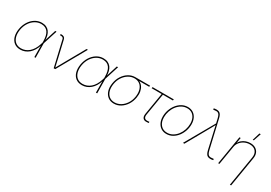

<svg xmlns="http://www.w3.org/2000/svg" viewBox="31 -1805 4334 3071"><g transform="rotate(30 2197.5 -269.0)"><path d="M228.5 9.8Q160.2 9.8 114.7 -25.4Q69.3 -60.5 51.3 -122.3Q33.2 -184.1 45.9 -263.7Q59.6 -343.3 98.6 -404.8Q137.7 -466.3 194.8 -501.5Q252 -536.6 318.4 -536.6Q365.7 -536.6 400.9 -520.3Q436 -503.9 458.5 -473.9Q481 -443.8 491.9 -401.9Q502.9 -359.9 502 -308.1H507.8L505.4 -268.1L508.8 0H485.8L483.4 -294.4Q482.9 -345.7 473.4 -386.5Q463.9 -427.2 444.1 -455.6Q424.3 -483.9 393.6 -499Q362.8 -514.2 318.8 -514.2Q259.3 -514.2 206.5 -482.2Q153.8 -450.2 117.4 -393.6Q81.1 -336.9 68.4 -263.7Q56.6 -189.9 72 -133.3Q87.4 -76.7 127.4 -44.9Q167.5 -13.2 228.5 -13.2Q269 -13.2 305.9 -27.1Q342.8 -41 374.3 -68.4Q405.8 -95.7 430.7 -136.2Q455.6 -176.8 472.2 -230L565.9 -529.3H589.4L504.4 -263.2L493.2 -218.3H487.3Q471.2 -163.6 445.1 -121.1Q418.9 -78.6 385.3 -49.6Q351.6 -20.5 311.8 -5.4Q272 9.8 228.5 9.8Z M842.8 0 731.4 -476.6Q727.5 -493.7 713.4 -501Q699.2 -508.3 675.8 -508.3H664.1L668 -530.8H678.2Q710.4 -530.8 728.5 -519Q746.6 -507.3 752.4 -482.4L826.7 -164.1Q835 -127.4 843.5 -89.6Q852.1 -51.8 860.8 -14.6H855Q876.5 -51.8 897 -89.4Q917.5 -127 938.5 -164.1L1144 -529.3H1169.4L871.1 0Z M1365.7 9.8Q1297.4 9.8 1252 -25.4Q1206.5 -60.5 1188.5 -122.3Q1170.4 -184.1 1183.1 -263.7Q1196.8 -343.3 1235.8 -404.8Q1274.9 -466.3 1332 -501.5Q1389.2 -536.6 1455.6 -536.6Q1502.9 -536.6 1538.1 -520.3Q1573.2 -503.9 1595.7 -473.9Q1618.2 -443.8 1629.2 -401.9Q1640.1 -359.9 1639.2 -308.1H1645L1642.6 -268.1L1646 0H1623L1620.6 -294.4Q1620.1 -345.7 1610.6 -386.5Q1601.1 -427.2 1581.3 -455.6Q1561.5 -483.9 1530.8 -499Q1500 -514.2 1456.1 -514.2Q1396.5 -514.2 1343.8 -482.2Q1291 -450.2 1254.6 -393.6Q1218.3 -336.9 1205.6 -263.7Q1193.8 -189.9 1209.2 -133.3Q1224.6 -76.7 1264.6 -44.9Q1304.7 -13.2 1365.7 -13.2Q1406.2 -13.2 1443.1 -27.1Q1480 -41 1511.5 -68.4Q1543 -95.7 1567.9 -136.2Q1592.8 -176.8 1609.4 -230L1703.1 -529.3H1726.6L1641.6 -263.2L1630.4 -218.3H1624.5Q1608.4 -163.6 1582.3 -121.1Q1556.2 -78.6 1522.5 -49.6Q1488.8 -20.5 1449 -5.4Q1409.2 9.8 1365.7 9.8Z M1956.5 9.8Q1891.1 9.8 1845.7 -25.1Q1800.3 -60.1 1781.2 -120.8Q1762.2 -181.6 1774.9 -259.8Q1787.6 -338.9 1827.1 -399.4Q1866.7 -460 1923.6 -494.6Q1980.5 -529.3 2045.9 -529.3H2317.9L2314 -506.8H2100.1H2045.9Q1987.3 -506.8 1935.1 -475.1Q1882.8 -443.4 1845.9 -387.9Q1809.1 -332.5 1797.4 -259.8Q1785.6 -187.5 1801.8 -131.6Q1817.9 -75.7 1857.9 -44.2Q1897.9 -12.7 1956.5 -12.7Q2015.6 -12.7 2067.6 -44.2Q2119.6 -75.7 2156.2 -131.6Q2192.9 -187.5 2204.6 -259.8Q2216.3 -332.5 2200.2 -388.2Q2184.1 -443.8 2144.3 -475.3Q2104.5 -506.8 2045.9 -506.8L2045.4 -525.4Q2094.2 -525.4 2132.3 -505.9Q2170.4 -486.3 2194.8 -451.2Q2219.2 -416 2228 -367.4Q2236.8 -318.8 2227.1 -259.8Q2214.4 -181.6 2174.8 -120.8Q2135.3 -60.1 2078.9 -25.1Q2022.5 9.8 1956.5 9.8Z M2566.9 1Q2515.6 6.8 2492.2 -21Q2468.8 -48.8 2477.1 -100.6L2544.4 -506.8H2359.4L2363.3 -529.3H2755.9L2752 -506.8H2566.9L2499.5 -100.6Q2492.7 -57.1 2510.5 -36.9Q2528.3 -16.6 2568.8 -21Q2576.2 -21.5 2583.5 -22Q2590.8 -22.5 2597.7 -22.9L2596.7 -1Q2589.4 -0.5 2582 0Q2574.7 0.5 2566.9 1Z M2926.3 9.8Q2869.1 9.8 2827.1 -17.6Q2785.2 -44.9 2762.2 -93.5Q2739.3 -142.1 2739.3 -205.1Q2739.3 -266.6 2759.5 -325.7Q2779.8 -384.8 2816.9 -432.4Q2854 -480 2904.5 -508.5Q2955.1 -537.1 3015.1 -537.1Q3072.3 -537.1 3114 -509.8Q3155.8 -482.4 3178.5 -434.1Q3201.2 -385.7 3201.2 -322.8Q3201.2 -261.2 3181.2 -202.1Q3161.1 -143.1 3124.3 -95.2Q3087.4 -47.4 3036.9 -18.8Q2986.3 9.8 2926.3 9.8ZM2926.8 -12.7Q2981.9 -12.7 3028.1 -39.3Q3074.2 -65.9 3108.2 -110.4Q3142.1 -154.8 3160.4 -210Q3178.7 -265.1 3178.7 -322.3Q3178.7 -380.4 3159.2 -423.3Q3139.6 -466.3 3103 -490.5Q3066.4 -514.6 3015.1 -514.6Q2960.9 -514.6 2914.6 -488.5Q2868.2 -462.4 2834 -418.5Q2799.8 -374.5 2780.8 -319.1Q2761.7 -263.7 2761.7 -205.6Q2761.7 -118.7 2805.9 -65.7Q2850.1 -12.7 2926.8 -12.7Z M3230 0 3533.7 -534.2 3513.7 -620.6Q3504.9 -658.2 3492.2 -678.5Q3479.5 -698.7 3459.5 -704.6Q3439.5 -710.4 3409.2 -704.6L3380.9 -703.6V-725.1Q3396 -728 3406.5 -729.5Q3417 -731 3430.7 -731Q3460 -731 3479.7 -720.9Q3499.5 -710.9 3512.5 -688.5Q3525.4 -666 3534.2 -628.4L3655.3 -106.9Q3664.6 -69.3 3677 -49.1Q3689.5 -28.8 3709.5 -22.9Q3729.5 -17.1 3760.3 -22.9L3786.1 -23.9L3786.6 -2.4Q3771.5 0.5 3760.7 2Q3750 3.4 3736.3 3.4Q3707 3.4 3687.7 -6.6Q3668.5 -16.6 3655.8 -39.1Q3643.1 -61.5 3634.3 -99.1L3573.2 -365.2Q3564 -403.3 3555.9 -441.4Q3547.9 -479.5 3539.1 -517.6H3545.9Q3525.9 -479.5 3504.6 -441.4Q3483.4 -403.3 3461.9 -365.2L3256.3 0Z M3960.9 -349.6 3902.8 0H3880.4L3968.3 -529.3H3990.7L3971.2 -412.1H3965.3Q3983.9 -454.1 4016.1 -481.7Q4048.3 -509.3 4088.1 -523.2Q4127.9 -537.1 4169.4 -537.1Q4225.6 -537.1 4264.6 -513.4Q4303.7 -489.7 4321 -447.8Q4338.4 -405.8 4329.1 -349.6L4237.3 204.1H4214.8L4306.6 -349.6Q4319.3 -423.8 4281.7 -469.2Q4244.1 -514.6 4169.9 -514.6Q4119.1 -514.6 4074.5 -493.4Q4029.8 -472.2 3999.3 -434.8Q3968.8 -397.5 3960.9 -349.6ZM4171.9 -601.6 4214.4 -742.2H4238.8L4191.4 -601.6Z"/></g></svg>

Font: Inter 24pt Thin
Style: Italic
Weight: 250
Italic angle: -9.3988°
Version: Version 4.001;git-66647c0bb